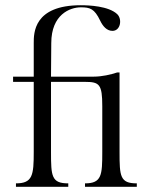

<svg xmlns="http://www.w3.org/2000/svg" viewBox="-20 -714 575 734"><path d="M305 -401H175V-133C175 -40 177 -13 241 -13V0H41V-13C105 -13 109 -45 109 -133V-401H30V-421H109V-549C109 -587 108 -694 289 -694C320 -694 395 -691 428 -660C448 -641 441 -596 410 -596C388 -596 373 -614 363 -635C341 -681 324 -686 289 -686C248 -686 176 -659 176 -549L175 -421H338C370 -421 404 -429 428 -437H437V-133C437 -40 439 -13 503 -13V0H305V-13C369 -13 371 -45 371 -133V-308C371 -392 360 -401 305 -401Z"/></svg>

Font: Open Baskerville 0.0.53
Style: Normal
Weight: 400
Designer: Isaac Moore, James Puckett, Rob Mientjes
Foundry: The Open Baskerville Project
Version: 0.0.53 (g939f078)